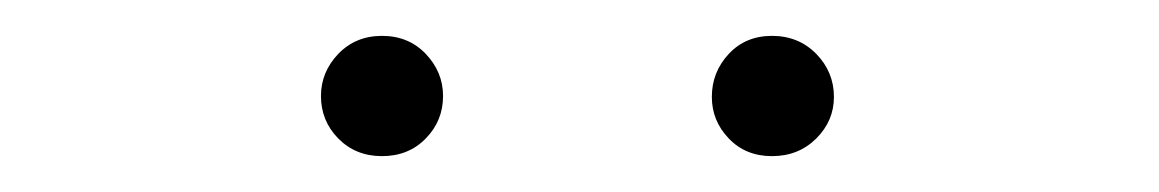

<svg xmlns="http://www.w3.org/2000/svg" viewBox="-20 -741 640 106"><path d="M157.2 -688Q157.2 -674.3 166.7 -664.6Q176.3 -654.8 190.9 -654.8Q205.6 -654.8 215.1 -664.6Q224.6 -674.3 224.6 -688Q224.6 -701.2 215.1 -711.2Q205.6 -721.2 190.9 -721.2Q176.3 -721.2 166.7 -711.2Q157.2 -701.2 157.2 -688ZM373 -687.5Q373 -674.3 382.3 -664.6Q391.6 -654.8 406.2 -654.8Q420.9 -654.8 430.7 -664.6Q440.4 -674.3 440.4 -687.5Q440.4 -701.2 430.7 -711.2Q420.9 -721.2 406.2 -721.2Q391.6 -721.2 382.3 -711.2Q373 -701.2 373 -687.5Z"/></svg>

Font: Roboto Mono ExtraLight
Style: Regular
Weight: 250
Monospace: yes
Designer: Google
Version: Version 3.000